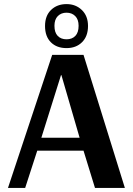

<svg xmlns="http://www.w3.org/2000/svg" viewBox="-20 -918 648 938"><path d="M305 -683Q257 -683 228.5 -711.5Q200 -740 200 -791Q200 -841 229.5 -869.5Q259 -898 305 -898Q350 -898 380 -869Q410 -840 410 -791Q410 -741 381 -712Q352 -683 305 -683ZM364 -792Q364 -823 347.5 -839.5Q331 -856 305 -856Q279 -856 262.5 -839.5Q246 -823 246 -792Q246 -759 262 -742.5Q278 -726 305 -726Q332 -726 348 -742.5Q364 -759 364 -792ZM19 0 235 -650H388L590 0H444L388 -182H162L103 0ZM182 -245H369L280 -551H278Z"/></svg>

Font: Arsenal
Style: Bold
Weight: 700
Designer: Andrij Shevchenko
Foundry: Stairsfor
Version: Version 2.001;PS 002.001;hotconv 1.0.88;makeotf.lib2.5.64775